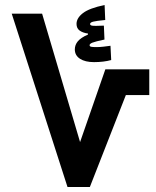

<svg xmlns="http://www.w3.org/2000/svg" viewBox="-20 -748 626 768"><path d="M250 0 26.9 -693.4H148.4L300.3 -179.7L401.4 -470.7H577.1V-367.7H483.4L339.4 0ZM356 -499.5Q320.8 -499.5 300 -512.9Q279.3 -526.4 279.3 -550.3Q279.3 -568.4 291.3 -582.8Q303.2 -597.2 332 -609.9V-613.8Q311 -616.7 298.6 -625.7Q286.1 -634.8 286.1 -652.3Q286.1 -675.8 311.8 -695.6Q337.4 -715.3 398.4 -728L400.9 -668Q365.2 -664.6 352.8 -661.4Q340.3 -658.2 340.3 -651.9Q340.3 -646 351.1 -645Q355.5 -644.5 363.3 -644.5Q375.5 -644.5 395.5 -645.5L397.9 -589.8Q360.8 -582 349.6 -577.4Q338.4 -572.8 338.4 -567.4Q338.4 -562.5 344.2 -561Q350.1 -559.6 365.2 -559.6Q379.4 -559.6 393.8 -561.3Q408.2 -563 421.9 -564.9L424.8 -507.8Q394.5 -499.5 356 -499.5Z"/></svg>

Font: CaskaydiaCove NF SemiBold
Style: Regular
Weight: 600
Designer: Aaron Bell
Foundry: Saja Typeworks
Version: Version 2111.001; VTT 6.35;Nerd Fonts 3.2.1